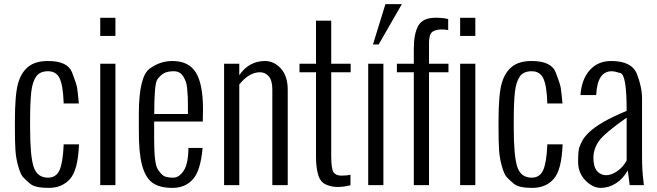

<svg xmlns="http://www.w3.org/2000/svg" viewBox="-20 -892 3163 925"><path d="M286.6 -393.6V-397.9Q283.7 -480.5 267.3 -514.6Q251 -548.8 211.4 -548.8Q171.9 -548.8 154.1 -523.2Q136.2 -497.6 130.6 -448.7Q125 -399.9 125 -307.6V-277.3Q125 -140.1 142.1 -88.1Q159.2 -36.1 211.4 -36.1Q250 -36.1 266.4 -71.3Q282.7 -106.4 286.6 -191.9V-196.8H360.4V-193.4Q355.5 -72.8 317.4 -29.8Q279.3 13.2 214.4 13.2Q149.4 13.2 126 -6.3Q102.5 -25.9 90.6 -39.3Q78.6 -52.7 67.6 -91.6Q56.6 -130.4 54.2 -170.9Q51.8 -211.4 51.8 -277.3V-307.6Q51.8 -435.5 66.7 -489Q81.5 -542.5 116 -570.3Q150.4 -598.1 211.4 -598.1Q306.2 -598.1 327.4 -542.7Q348.6 -487.3 351.6 -468.8Q354.5 -450.2 359.9 -393.6Z M462.9 0V-585H536.1V0ZM462.9 -718.8V-806.2H536.1V-718.8Z M810.5 -598.1Q889.2 -598.1 923.6 -542.5Q958 -486.8 958 -366.7Q958 -330.1 957 -306.6H722.7V-217.3Q722.7 -103 740.5 -75.9Q758.3 -48.8 772.9 -42.5Q787.6 -36.1 814.9 -36.1Q842.3 -36.1 864.7 -69.1Q887.2 -102.1 887.7 -179.2H956.1Q946.3 -69.3 909.2 -28.1Q872.1 13.2 810.5 13.2Q749 13.2 714.6 -11.5Q680.2 -36.1 664.1 -97.4Q647.9 -158.7 648.9 -269.5V-351.1Q650.4 -523.4 700.4 -560.8Q750.5 -598.1 810.5 -598.1ZM723.1 -342.8H885.3Q884.8 -362.3 885.3 -382.3Q885.7 -402.3 884.8 -422.6Q883.8 -442.9 881.1 -470.9Q878.4 -499 862.8 -523.9Q847.2 -548.8 817.4 -548.8Q787.1 -548.8 769.8 -539.1Q752.4 -529.3 737.8 -509Q723.1 -488.8 723.1 -342.8Z M1256.8 -598.1Q1300.3 -598.1 1333.3 -561.8Q1366.2 -525.4 1366.2 -459.5V0H1292V-460.9Q1292 -504.4 1274.9 -524.2Q1257.8 -543.9 1232.4 -543.9Q1180.2 -543.9 1132.8 -484.9V0H1059.6V-585H1132.8V-529.8Q1179.7 -598.1 1256.8 -598.1Z M1502.4 -138.2V-543.9H1422.9V-585H1502.4V-792.5H1575.7V-585H1669.4V-543.9H1575.7V-141.6Q1575.7 -77.1 1587.4 -61.5Q1599.1 -45.9 1624.5 -45.9Q1649.4 -45.9 1668.5 -49.8V0.5Q1635.7 8.8 1606.4 8.8Q1577.1 8.8 1550 -3.2Q1522.9 -15.1 1512.7 -50.5Q1502.4 -85.9 1502.4 -138.2Z M1776.9 -677.7 1836.9 -872.1H1916L1804.2 -677.7ZM1753.9 0V-585H1827.1V0Z M1973.6 0V-543.9H1892.1V-585H1973.6V-656.7Q1973.6 -728.5 1994.9 -767.6Q2016.1 -806.6 2079.6 -806.6Q2113.3 -806.6 2139.2 -800.3V-747.1Q2127.4 -750 2106.9 -750Q2086.4 -750 2070.8 -743.2Q2055.2 -736.3 2051 -719.7Q2046.9 -703.1 2046.9 -688.5V-585H2140.6V-543.9H2046.9V0Z M2196.8 0V-585H2270V0ZM2196.8 -718.8V-806.2H2270V-718.8Z M2616.7 -393.6V-397.9Q2613.8 -480.5 2597.4 -514.6Q2581.1 -548.8 2541.5 -548.8Q2502 -548.8 2484.1 -523.2Q2466.3 -497.6 2460.7 -448.7Q2455.1 -399.9 2455.1 -307.6V-277.3Q2455.1 -140.1 2472.2 -88.1Q2489.3 -36.1 2541.5 -36.1Q2580.1 -36.1 2596.4 -71.3Q2612.8 -106.4 2616.7 -191.9V-196.8H2690.4V-193.4Q2685.5 -72.8 2647.5 -29.8Q2609.4 13.2 2544.4 13.2Q2479.5 13.2 2456.1 -6.3Q2432.6 -25.9 2420.7 -39.3Q2408.7 -52.7 2397.7 -91.6Q2386.7 -130.4 2384.3 -170.9Q2381.8 -211.4 2381.8 -277.3V-307.6Q2381.8 -435.5 2396.7 -489Q2411.6 -542.5 2446 -570.3Q2480.5 -598.1 2541.5 -598.1Q2636.2 -598.1 2657.5 -542.7Q2678.7 -487.3 2681.6 -468.8Q2684.6 -450.2 2689.9 -393.6Z M2927.2 -548.8Q2858.4 -548.8 2852.5 -437.5V-434.1H2776.4Q2782.2 -510.7 2821.5 -554.4Q2860.8 -598.1 2924.8 -598.1Q3023.9 -598.1 3048.6 -535.2Q3073.2 -472.2 3073.2 -416V-134.8Q3073.2 -69.3 3080.1 -18.6L3082 0H3013.7L3004.4 -70.8Q2981 -29.8 2946.5 -8.3Q2912.1 13.2 2874 13.2Q2835.9 13.2 2800.5 -22.7Q2765.1 -58.6 2765.1 -113.3Q2765.1 -168 2772 -185.1Q2778.8 -202.1 2786.9 -217Q2794.9 -231.9 2818.4 -254.9Q2841.8 -277.8 2885.3 -303.2Q2928.7 -328.6 2999 -357.9V-362.8Q2999 -530.8 2969.5 -539.8Q2939.9 -548.8 2927.2 -548.8ZM2999 -119.1V-325.2Q2891.1 -249.5 2865 -211.9Q2838.9 -174.3 2838.9 -131.3Q2838.9 -88.4 2856.4 -68.1Q2874 -47.9 2899.9 -47.9Q2925.8 -47.9 2954.3 -67.9Q2982.9 -87.9 2999 -119.1Z"/></svg>

Font: Oswald-Light
Style: Light
Weight: 300
Designer: vernon adams
Foundry: vernon adams
Version: Version ; ttfautohint (v0.92.18-e454-dirty) -l 8 -r 50 -G 20